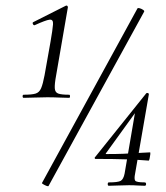

<svg xmlns="http://www.w3.org/2000/svg" viewBox="-20 -655 588 679"><path d="M63.8 -309Q60 -309 60 -314.5Q60 -320 63.8 -320Q92.4 -320 105.7 -324Q119 -328 125.4 -343Q131.8 -358 137.6 -389L158.6 -507Q166.2 -550.8 167.5 -569Q168.8 -587.2 155.1 -585.4Q141.4 -583.6 102.8 -566Q98.8 -564.8 96.4 -569.9Q94 -575 97.8 -576.8L212.4 -634.6Q216.4 -636.6 218.7 -633.4Q221 -630.2 219.8 -627.8L178.6 -389Q172.8 -358 173.7 -343Q174.6 -328 186.3 -324Q198 -320 224.4 -320Q227.6 -320 227.6 -314.5Q227.6 -309 224.4 -309Q208 -309 189 -310Q170 -311 147.2 -311Q124.6 -311 102.5 -310Q80.4 -309 63.8 -309ZM151.6 2.8Q150.6 4.6 144.7 2.4Q138.8 0.2 133.4 -3.1Q128 -6.4 128.2 -7.4L466.2 -625.4Q468.2 -627.6 474.5 -625.7Q480.8 -623.8 486.2 -620.1Q491.6 -616.4 489.6 -613.4ZM365 2Q361 2 361 -4Q361 -10 365 -10Q397.2 -10 406.9 -15.5Q416.6 -21 420.6 -41L459.2 -267L478.6 -284.4L355.4 -114Q351.4 -110.2 357.4 -110.2Q391.8 -110.2 416.2 -111.2Q440.6 -112.2 462.4 -113.7Q484.2 -115.2 510.4 -116.2Q512.4 -116.2 511.5 -109.1Q510.6 -102 509.1 -94.5Q507.6 -87 505.6 -87Q469 -90 426.4 -91.5Q383.8 -93 317 -93Q316 -93 315 -95.4Q314 -97.8 316 -99L497.2 -325Q499.2 -327.2 503.2 -325.8Q507.2 -324.4 506.2 -320.2L457.8 -41Q453.8 -22 458.2 -16Q462.6 -10 491.6 -10Q496.6 -10 496.6 -4Q496.6 2 491.6 2Q479 2 466.4 1Q453.8 0 436.2 0Q416.4 0 398 1Q379.6 2 365 2Z"/></svg>

Font: Cormorant Garamond Light
Style: Italic
Weight: 300
Italic angle: -10°
Designer: Christian Thalmann (Catharsis Fonts)
Foundry: Catharsis Fonts
Version: Version 4.001